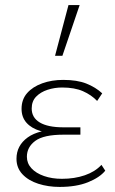

<svg xmlns="http://www.w3.org/2000/svg" viewBox="-20 -731 455 757"><path d="M215 6Q170 6 131 -6.5Q92 -19 68.5 -44Q45 -69 45 -105Q45 -157 89 -189Q133 -221 223 -221V-204Q175 -204 139.5 -214.5Q104 -225 84.5 -247Q65 -269 65 -302Q65 -339 87 -364Q109 -389 146.5 -402.5Q184 -416 229 -416Q284 -416 320.5 -401.5Q357 -387 383 -363L363 -333Q340 -357 307 -371.5Q274 -386 225 -386Q195 -386 167.5 -377Q140 -368 122.5 -350Q105 -332 105 -303Q105 -267 137 -248Q169 -229 230 -229H297V-200H230Q152 -200 119 -175.5Q86 -151 86 -113Q86 -87 104 -67.5Q122 -48 153.5 -37Q185 -26 224 -26Q274 -26 314.5 -40Q355 -54 380 -81L395 -58Q373 -31 327 -12.5Q281 6 215 6ZM197 -511 250 -711H294L226 -511Z"/></svg>

Font: Ysabeau ExtraLight
Style: Regular
Weight: 250
Designer: Christian Thalmann (Catharsis Fonts)
Version: Version 2.002